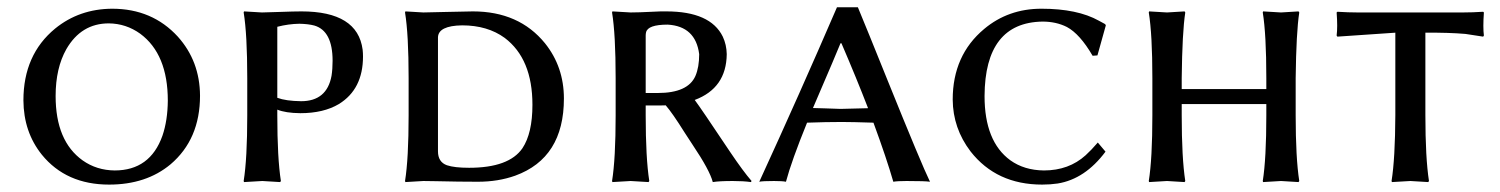

<svg xmlns="http://www.w3.org/2000/svg" viewBox="-20 -494 4095 524"><path d="M276.9 -430.2Q201.7 -430.2 161.1 -359.9Q131.8 -308.1 131.8 -231.9Q131.8 -108.9 205.6 -56.2Q243.7 -29.3 293 -28.8Q389.6 -28.8 423.3 -123.5Q437.5 -165 438 -219.2Q438 -346.2 362.8 -401.9Q324.2 -429.7 276.9 -430.2ZM525.9 -232.9Q525.9 -113.8 445.3 -45.4Q378.9 9.8 277.8 9.8Q160.6 9.8 94.2 -71.8Q44.4 -133.8 43.9 -220.2Q43.9 -344.7 130.4 -416Q196.3 -469.7 286.1 -470.2Q395.5 -470.2 465.3 -394Q525.4 -327.1 525.9 -232.9Z M736.8 -420.9V-227.1Q760.3 -218.3 801.8 -217.8Q872.1 -217.8 884.8 -287.1Q887.7 -305.7 887.7 -328.1Q887.7 -409.7 837.9 -424.3Q821.3 -428.7 796.9 -429.2Q767.1 -428.7 736.8 -420.9ZM736.8 -179.2Q736.8 -63 746.6 0L744.6 2.9Q742.7 2.9 695.8 0L646 2.9L645 0Q654.8 -61 654.8 -179.2V-280.8Q654.8 -399.9 645 -460L646 -462.9Q647.9 -462.9 694.8 -460Q708.5 -460 742.2 -461.4Q783.2 -462.9 802.7 -462.9Q956.1 -462.9 969.7 -358.4Q970.7 -349.1 970.7 -339.8Q970.7 -250.5 904.8 -210Q862.8 -185.1 799.8 -185.1Q759.3 -185.5 736.8 -194.8Z M1175.3 -81.1Q1175.3 -51.8 1199.7 -43Q1220.2 -36.1 1260.3 -36.1Q1369.1 -36.1 1405.8 -89.4Q1433.1 -130.4 1433.1 -208Q1433.1 -333.5 1357.4 -390.6Q1310.5 -424.8 1241.2 -424.8Q1176.3 -423.8 1175.3 -392.1ZM1135.3 -460Q1155.3 -460.4 1197.3 -461.4Q1254.9 -462.9 1270.5 -462.9Q1396.5 -462.9 1467.3 -376Q1519 -311.5 1519 -225.1Q1519 -63 1386.2 -14.6Q1339.8 2 1284.2 2Q1232.9 2 1170.4 0.5Q1144.5 0 1135.3 0L1086.4 2.9L1085.4 0Q1095.2 -61 1095.2 -179.2V-280.8Q1095.2 -399.9 1085.4 -460L1086.4 -462.9Q1088.4 -462.9 1135.3 -460Z M1888.2 -346.2Q1878.4 -422.4 1802.2 -426.8Q1748 -426.8 1743.2 -405.8Q1742.2 -401.4 1742.2 -397V-240.2H1775.4Q1857.4 -240.2 1877.9 -286.6Q1888.2 -310.5 1888.2 -346.2ZM1796.9 -206.5Q1788.1 -206.1 1779.3 -206.1H1742.2V-179.2Q1742.2 -63 1752 0L1750 2.9Q1748 2.9 1701.2 0L1651.4 2.9L1650.4 0Q1660.2 -61 1660.2 -179.2V-280.8Q1660.2 -399.9 1650.4 -460L1651.4 -462.9Q1653.3 -462.9 1701.2 -460Q1722.2 -460 1759.8 -461.9Q1787.1 -463.4 1798.3 -462.9Q1918.9 -462.9 1952.6 -394Q1962.9 -372.1 1963.4 -346.2Q1962.4 -253.4 1876 -221.2Q1890.6 -202.1 1973.1 -78.6Q2008.3 -26.4 2031.2 0L2029.3 2.9Q2009.3 0 1980 0Q1942.9 0 1925.3 2.9Q1917 -29.3 1870.1 -99.1Q1862.3 -110.4 1848.1 -132.8Q1815.4 -185.1 1796.9 -206.5Z M2182.6 -159.2Q2140.1 -54.7 2125 2Q2115.2 0 2092.3 0Q2061.5 0 2052.2 2Q2163.1 -239.7 2264.2 -474.1H2321.3Q2345.7 -415.5 2401.9 -275.9Q2495.6 -43.9 2518.1 2Q2505.4 0 2454.1 0Q2429.7 0 2418 2Q2399.9 -61 2363.8 -159.2Q2304.7 -161.1 2277.3 -161.1Q2234.4 -161.1 2182.6 -159.2ZM2349.1 -198.7Q2317.4 -280.8 2276.4 -376H2273.9Q2266.6 -358.4 2251 -321.3Q2215.8 -239.7 2198.7 -199.2Q2209 -199.2 2233.4 -198.2Q2262.7 -197.3 2273.9 -196.8Q2307.1 -197.3 2349.1 -198.7Z M2825.2 -435.1Q2668 -432.6 2667 -231.9Q2667 -107.9 2737.3 -56.6Q2775.4 -29.3 2829.1 -28.8Q2897 -28.8 2942.9 -70.3Q2958.5 -84.5 2976.1 -105L2997.1 -80.1Q2941.4 -5.4 2866.7 6.8Q2846.7 9.8 2824.2 9.8Q2699.7 9.8 2628.9 -80.6Q2580.6 -144 2580.1 -222.2Q2580.1 -343.3 2666 -415Q2731.9 -470.2 2822.3 -470.2Q2920.4 -470.2 2979 -437.5Q2994.6 -428.7 2996.1 -428.2L2998 -424.8L2975.1 -342.8L2961.9 -341.8Q2927.2 -401.4 2891.6 -420.4Q2862.3 -435.1 2825.2 -435.1Z M3436 -280.8Q3436 -399.9 3426.3 -460L3427.2 -462.9Q3429.2 -462.9 3476.1 -460Q3476.1 -460 3523.9 -462.9L3525.9 -460Q3517.6 -405.8 3516.1 -280.8V-179.2Q3516.1 -63 3525.9 0L3523.9 2.9Q3522 2.9 3476.1 0Q3476.1 0 3427.2 2.9L3426.3 0Q3436 -61 3436 -179.2V-210H3205.1V-179.2Q3205.1 -63 3214.8 0L3212.9 2.9Q3210.9 2.9 3165 0Q3165 0 3116.2 2.9L3115.2 0Q3125 -61 3125 -179.2V-280.8Q3125 -399.9 3115.2 -460L3116.2 -462.9Q3118.2 -462.9 3165 -460Q3165 -460 3212.9 -462.9L3214.8 -460Q3206.5 -405.8 3205.1 -280.8V-251H3436Z M3788.1 -404.8Q3788.1 -404.8 3629.9 -394L3627.9 -397Q3630.9 -419.9 3627.9 -460L3629.9 -461.9Q3660.2 -460 3685.1 -460H3973.1Q3998.5 -460 4027.8 -461.9L4029.8 -460Q4026.9 -418.9 4029.8 -397L4027.8 -394Q4027.8 -394 3979.5 -401.4Q3934.1 -405.3 3870.1 -404.8V-180.2Q3870.1 -63 3879.9 0L3877.9 2.9Q3876 2.9 3829.1 0L3778.8 2.9L3777.8 0Q3787.6 -61 3788.1 -180.2Z"/></svg>

Font: Linux Biolinum Capitals O
Style: Small Caps
Weight: 400
Designer: Philipp H. Poll
Foundry: Philipp H. Poll
Version: Version 1.0.4